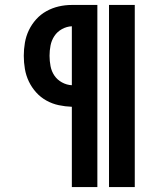

<svg xmlns="http://www.w3.org/2000/svg" viewBox="-20 -755 640 775"><path d="M420 0V-735H524V0ZM270 0V-324Q243 -325 217 -330.5Q191 -336 167.5 -349Q144 -362 126 -382Q108 -402 96.5 -426Q85 -450 80.5 -476.5Q76 -503 76 -530Q76 -556 80.5 -582.5Q85 -609 96.5 -633Q108 -657 126 -677Q144 -697 167.5 -710Q191 -723 217 -729Q243 -735 270 -735H373V0ZM270 -411V-649Q249 -648 230 -637.5Q211 -627 199.5 -609.5Q188 -592 184 -571.5Q180 -551 180 -530Q180 -509 184 -488Q188 -467 199.5 -450Q211 -433 230 -422.5Q249 -412 270 -411Z"/></svg>

Font: Iosevka Slab XBdEx
Style: Regular
Weight: 800
Width: 7
Monospace: yes
Designer: Belleve Invis
Foundry: Belleve Invis
Version: Version 11.1.0; ttfautohint (v1.8.3)